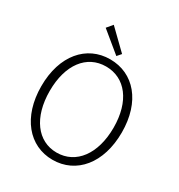

<svg xmlns="http://www.w3.org/2000/svg" viewBox="-219 -1092 1164 1250"><g transform="rotate(30 363.0 -467.5)"><path d="M362 13C540 13 665 -135 665 -367C665 -598 540 -742 362 -742C186 -742 60 -598 60 -367C60 -135 186 13 362 13ZM362 -41C218 -41 123 -169 123 -367C123 -565 218 -688 362 -688C507 -688 603 -565 603 -367C603 -169 507 -41 362 -41ZM385 -780 411 -810 269 -948 233 -905Z"/></g></svg>

Font: Genne Gothic Light
Style: Regular
Weight: 300
Designer: Ryoko NISHIZUKA (kana & ideographs); Paul D. Hunt (Latin, Greek & Cyrillic); Wenlong ZHANG (bopomofo); Sandoll Communica
Foundry: Adobe Systems Incorporated
Version: Version 1.004;PS 1.004;hotconv 16.6.51;makeotf.lib2.5.65220